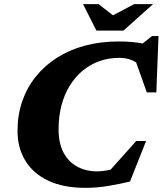

<svg xmlns="http://www.w3.org/2000/svg" viewBox="-20 -891 784 926"><path d="M540.5 -80 485.5 -41.5 637 -211H684.5L607 -15.5Q562 -4.5 505.5 5.2Q449 15 392 15Q286 15 213 -19.5Q140 -54 102.2 -116Q64.5 -178 64.5 -260Q64.5 -336 87 -401.8Q109.5 -467.5 152 -520.8Q194.5 -574 254.2 -612.2Q314 -650.5 389.2 -670.8Q464.5 -691 551.5 -691Q585.5 -691 616 -688.5Q646.5 -686 676 -679.8Q705.5 -673.5 735 -662L635.5 -656L713.5 -717H744.5L734 -445.5H688L617.5 -643.5L670.5 -565Q646 -587 618.8 -599.5Q591.5 -612 555 -612Q504 -612 459.8 -596.2Q415.5 -580.5 379.2 -550.5Q343 -520.5 316.8 -478.2Q290.5 -436 276.5 -382.8Q262.5 -329.5 262.5 -267Q262.5 -201 286 -156Q309.5 -111 351.8 -87.8Q394 -64.5 448.5 -64.5Q466 -64.5 489.8 -68.2Q513.5 -72 540.5 -80ZM718 -871 575.5 -743.5H445L380.5 -871H455.5L537.5 -807.5H506.5L627 -871Z"/></svg>

Font: Newsreader 16pt 16pt ExtraBold
Style: Italic
Weight: 800
Italic angle: -17°
Version: Version 1.003